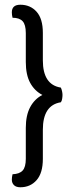

<svg xmlns="http://www.w3.org/2000/svg" viewBox="-20 -676 321 811"><path d="M159 -275Q126 -292 107.5 -326Q89 -360 89 -414V-536Q89 -572 75.5 -586.5Q62 -601 33 -601Q30 -613 30 -624Q30 -656 66 -656Q108 -656 134.5 -626.5Q161 -597 161 -537V-421Q161 -318 237 -306Q240 -300 242 -291Q244 -282 244 -275Q244 -268 242.5 -258.5Q241 -249 237 -244Q161 -232 161 -128V-5Q161 55 134.5 85Q108 115 66 115Q48 115 39 106Q30 97 30 83Q30 72 33 60Q62 59 75.5 44.5Q89 30 89 -5V-136Q89 -189 107.5 -223.5Q126 -258 159 -275Z"/></svg>

Font: Baloo Bhai 2
Style: Regular
Weight: 400
Designer: Supriya Tembe, Noopur Datye and Ek Type
Foundry: Ek Type
Version: Version 1.640;PS 1.000;hotconv 16.6.51;makeotf.lib2.5.65220;